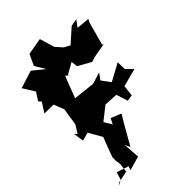

<svg xmlns="http://www.w3.org/2000/svg" viewBox="-282 -993 1158 1158"><g transform="rotate(-45 296.5 -414.0)"><path d="M540 -825 493 -817 404 -738 366 -759 328 -802 300 -896 193 -877 160 -807 200 -740 126 -800 13 -764 60 -689 27 -637 42 -621 2 -559 79 -558 105 -492 88 -381 56 -330 41 -347 51 -279 105 -293 153 -208C137 -167 121 -126 106 -84L105 -53L110 -21L103 38L28 53L12 68L45 48L60 0L137 25L127 50L218 24L210 -83L226 -49C261 -109 294 -171 331 -230L265 -257L247 -221L186 -322L192 -251L301 -337L389 -332L412 -258L452 -264L460 -334L576 -365L535 -406L533 -465L423 -405L382 -461L411 -501L336 -478L198 -493L251 -631L273 -616L268 -624L338 -663L343 -622L426 -575L460 -586L552 -602L542 -606L583 -757L593 -775L509 -783Z"/></g></svg>

Font: Hussar Lance
Style: ExBd
Weight: 700
Foundry: Cannot Into Space Fonts, PlusOne Fonts
Version: Version 2.270